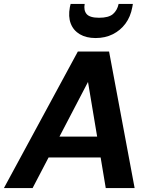

<svg xmlns="http://www.w3.org/2000/svg" viewBox="-43 -964 776 984"><path d="M-23 0 356 -700H516L647 0H499L408 -544L124 0ZM109 -157 165 -264H537L554 -157ZM447 -769Q399 -769 366 -788.5Q333 -808 319.5 -843.5Q306 -879 315 -927L319 -944H391Q385 -911 401 -892Q417 -873 465 -873Q514 -873 536 -892Q558 -911 565 -944H638L635 -927Q626 -878 600 -843Q574 -808 535 -788.5Q496 -769 447 -769Z"/></svg>

Font: DM Sans 16pt ExtraBold
Style: Italic
Weight: 800
Italic angle: -10°
Version: Version 4.004;gftools[0.9.30]